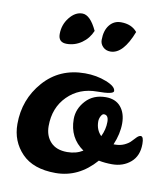

<svg xmlns="http://www.w3.org/2000/svg" viewBox="-85 -827 793 907"><g transform="rotate(10 311.5 -374.0)"><path d="M299 -480Q354 -480 401 -461.5Q448 -443 448 -421Q448 -405 370 -405Q284 -405 228 -349Q172 -293 172 -205Q172 -158 199.5 -128.5Q227 -99 279 -99Q322 -99 354 -119Q283 -168 283 -258Q283 -307 319 -346.5Q355 -386 415 -386Q462 -386 487 -356Q512 -326 512 -277Q512 -227 489 -173H495Q521 -173 541 -182.5Q561 -192 571 -203.5Q581 -215 591 -224.5Q601 -234 609 -234Q623 -234 623 -198Q623 -141 587 -110Q551 -79 498 -79Q464 -79 434 -85Q353 8 242 8Q135 8 80 -49Q25 -106 25 -189Q25 -307 101 -393.5Q177 -480 299 -480ZM308 -685Q292 -647 259.5 -624.5Q227 -602 188 -602Q148 -602 148 -642Q148 -687 175.5 -721.5Q203 -756 237 -756Q275 -756 308 -685ZM502 -714Q459 -602 398 -602Q376 -602 362 -616Q348 -630 348 -649Q348 -694 369 -720.5Q390 -747 424 -747Q475 -747 502 -714ZM399 -267Q399 -227 425 -201Q442 -236 442 -272Q442 -305 420 -305Q412 -305 405.5 -292.5Q399 -280 399 -267Z"/></g></svg>

Font: LeckerliOne
Style: Regular
Weight: 400
Designer: Gesine Todt
Foundry: Gesine Todt
Version: Version 1.000